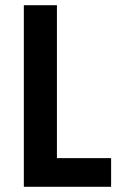

<svg xmlns="http://www.w3.org/2000/svg" viewBox="-20 -717 472 737"><path d="M71.5 0V-697H198.5V-110H406.5V0Z"/></svg>

Font: Alatsi
Style: Regular
Weight: 400
Designer: Spyros Zevelakis, Eben Sorkin
Foundry: www.sorkintype.com
Version: Version 1.008; ttfautohint (v1.8.4.7-5d5b)